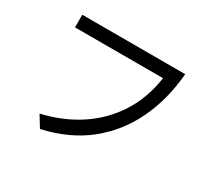

<svg xmlns="http://www.w3.org/2000/svg" viewBox="-150 -954 1299 1210"><g transform="rotate(30 500.0 -348.5)"><path d="M258.8 30.3 208 -52.7Q358.4 -86.9 477.1 -165Q595.7 -243.2 671.9 -361.3Q748 -479.5 770.5 -634.8H129.9V-726.6H878.9Q863.3 -537.1 789.6 -381.3Q715.8 -225.6 583.5 -119.1Q451.2 -12.7 258.8 30.3Z"/></g></svg>

Font: Kosugi
Style: Regular
Weight: 400
Version: Version 4.002